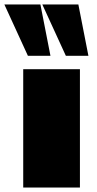

<svg xmlns="http://www.w3.org/2000/svg" viewBox="-50 -840 436 860"><path d="M245 -590 140 -819V-820H301L346 -590ZM54 0V-530H307H308V0ZM75 -590 -30 -819V-820H131L176 -590Z"/></svg>

Font: Foldit Black
Style: Regular
Weight: 900
Version: Version 1.003